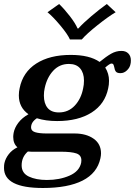

<svg xmlns="http://www.w3.org/2000/svg" viewBox="-41 -781 673 958"><path d="M196 -720 254 -761Q280 -736 307.5 -700.5Q335 -665 346 -639H350Q373 -665 415 -700.5Q457 -736 492 -761L536 -720Q499 -698 445 -655Q391 -612 367 -584H308Q296 -611 259.5 -654.5Q223 -698 196 -720ZM612 -480Q612 -468 610 -461Q607 -444 592.5 -430Q578 -416 560 -416Q543 -416 537 -424Q531 -432 529 -446Q527 -455 524.5 -459.5Q522 -464 515 -464Q507 -464 484 -444Q503 -414 503 -378Q503 -358 499 -341Q483 -262 416 -219.5Q349 -177 244 -177Q187 -177 143 -191Q114 -172 114 -145Q114 -128 134 -121.5Q154 -115 193 -115H331Q389 -115 426 -89Q463 -63 463 -16Q463 -5 460 9Q444 83 371 120Q298 157 173 157Q-21 157 -21 57Q-21 41 -19 33Q-14 10 2.5 -11.5Q19 -33 46 -46Q25 -64 25 -98Q25 -106 27 -118Q32 -144 50.5 -168.5Q69 -193 101 -211Q53 -245 53 -305Q53 -324 57 -341Q73 -421 140 -464Q207 -507 312 -507Q406 -507 456 -472Q489 -499 513.5 -513Q538 -527 565 -527Q587 -527 599.5 -514Q612 -501 612 -480ZM378 -379Q378 -417 359 -439.5Q340 -462 303 -462Q256 -462 224.5 -428Q193 -394 182 -341Q178 -324 178 -304Q178 -265 196.5 -242.5Q215 -220 253 -220Q300 -220 332 -254Q364 -288 374 -341Q378 -358 378 -379ZM116 -24Q103 -24 98 -25Q67 2 67 44Q67 83 103 100Q139 117 193 117Q256 117 305.5 95.5Q355 74 364 31Q365 27 365 19Q365 -7 340 -15.5Q315 -24 262 -24Z"/></svg>

Font: Trirong SemiBold
Style: Italic
Weight: 600
Italic angle: -12°
Designer: Katatrad Team
Foundry: CadsonDemak
Version: Version 1.001